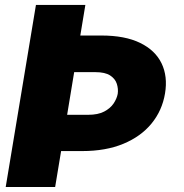

<svg xmlns="http://www.w3.org/2000/svg" viewBox="-20 -747 737 767"><path d="M123.6 -727.3H321L300.8 -605.1H384.9Q479.4 -605.1 539.8 -575.6Q600.1 -546.2 625.4 -494Q650.6 -441.8 639.2 -373.6Q627.8 -305.4 585.4 -253.6Q543 -201.7 472.8 -172.6Q402.7 -143.5 308.2 -143.5H224.1L200.3 0H2.8ZM248.2 -288.4H332.4Q371.4 -288.4 396.1 -301.3Q420.8 -314.3 433.8 -333.6Q446.7 -353 450.3 -372.2Q453.1 -392 446.7 -412.1Q440.3 -432.2 420.1 -445.5Q399.9 -458.8 360.8 -458.8H276.3Z"/></svg>

Font: Inter UI Black
Style: Italic
Weight: 900
Italic angle: -9.39999°
Designer: Rasmus Andersson
Foundry: rsms
Version: 3.2;8d6f07862